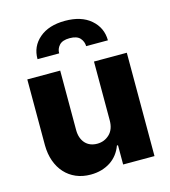

<svg xmlns="http://www.w3.org/2000/svg" viewBox="-116 -877 868 979"><g transform="rotate(-15 318.0 -388.0)"><path d="M55 -545.5H228.7V-231.9Q228.7 -209.5 234.9 -191.9Q241.1 -174.4 252.3 -161.9Q263.5 -149.5 279.5 -142.9Q295.5 -136.4 315 -136.4Q353.3 -136.4 380.3 -162.3Q407 -187.9 407 -235.4V-545.5H580.3V0H414.8V-101.6H409.1Q400.2 -76.7 384.6 -56.5Q369 -36.2 347.7 -22.2Q326.3 -8.2 299.9 -0.5Q273.4 7.1 242.5 7.1Q200.3 7.1 165.8 -7.6Q131.4 -22.4 106.9 -49.4Q82.4 -76.3 68.9 -114Q55.4 -151.6 55 -197.8ZM181.8 -741.8Q231.9 -784.4 317.5 -784.4Q403.4 -784.4 452.8 -741.8Q503.2 -698.5 503.6 -631.7H388.8Q388.5 -655.9 372.2 -674.4Q355.8 -692.8 317.5 -692.8Q279.1 -692.8 262.4 -674Q245.7 -655.2 246.4 -631.7H132.1Q131.4 -698.9 181.8 -741.8Z"/></g></svg>

Font: Inter P Extra Bold
Style: Regular
Weight: 800
Designer: Rasmus Andersson
Foundry: rsms
Version: Version 3.018;git-588b23468